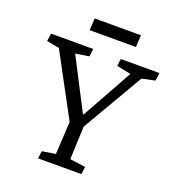

<svg xmlns="http://www.w3.org/2000/svg" viewBox="-153 -986 1001 1105"><g transform="rotate(20 347.5 -434.0)"><path d="M236.8 -868.2H520L516.1 -794.9H232.9ZM361.8 -327.1H366.2L539.1 -638.2L452.1 -655.8L458 -700.2H694.8L688 -651.9L607.9 -634.8L390.1 -261.2L381.8 -59.1L477.1 -45.9L471.2 0H206.1L211.9 -45.9L293.9 -59.1L305.2 -258.8L101.1 -638.2L23.9 -652.8L30.8 -700.2H289.1L283.2 -652.8L200.2 -640.1Z"/></g></svg>

Font: Literata Book
Style: Italic
Weight: 400
Italic angle: -3°
Designer: Latin by Veronika Burian and Jose Scaglione. Greek by Irene Vlachou. Cyrillic by Vera Evstafieva
Foundry: TypeTogether
Version: Version 1.003;PS 001.003;hotconv 1.0.88;makeotf.lib2.5.64775